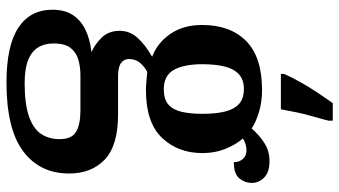

<svg xmlns="http://www.w3.org/2000/svg" viewBox="-247 -559 1046 592"><g transform="rotate(90 276.0 -263.0)"><path d="M234 240Q121 240 65.5 203.5Q10 167 10 98Q10 61 26 36Q42 11 72 -3.5Q102 -18 141 -22Q117 -32 96 -53.5Q75 -75 75 -109Q75 -140 96.5 -164Q118 -188 155 -209Q111 -226 84 -266Q57 -306 57 -363Q57 -450 106.5 -499Q156 -548 258 -548Q294 -548 325.5 -538.5Q357 -529 376 -516Q397 -540 421.5 -555.5Q446 -571 477 -571Q511 -571 527.5 -554.5Q544 -538 544 -516Q544 -495 530 -478Q516 -461 480 -461Q480 -478 470 -489Q460 -500 444 -500Q434 -500 424 -497Q414 -494 407 -489Q426 -467 439 -435Q452 -403 452 -364Q452 -289 405 -239.5Q358 -190 258 -190Q247 -190 229.5 -191.5Q212 -193 202 -194Q186 -186 174 -172Q162 -158 162 -138Q162 -122 174.5 -113Q187 -104 215 -104H333Q429 -104 472 -63Q515 -22 515 47Q515 137 446.5 188.5Q378 240 234 240ZM236 184Q300 184 338 171Q376 158 392.5 134Q409 110 409 76Q409 39 386.5 25.5Q364 12 320 12H211Q188 12 165.5 18Q143 24 128.5 41.5Q114 59 114 95Q114 123 126.5 143Q139 163 166 173.5Q193 184 236 184ZM255 -245Q285 -245 301.5 -258.5Q318 -272 324.5 -299Q331 -326 331 -365Q331 -405 324 -433.5Q317 -462 300.5 -477Q284 -492 254 -492Q226 -492 209 -476.5Q192 -461 185 -432.5Q178 -404 178 -364Q178 -307 195.5 -276Q213 -245 255 -245ZM208 -616Q217 -637 232 -664Q247 -691 265 -718Q283 -745 298 -766H352V-753Q347 -732 339.5 -706.5Q332 -681 326.5 -655Q321 -629 317 -606H208Z"/></g></svg>

Font: Noto Serif Gujarati SemiBold
Style: Regular
Weight: 600
Version: Version 2.102